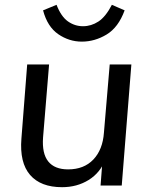

<svg xmlns="http://www.w3.org/2000/svg" viewBox="-20 -771 621 798"><path d="M238 7Q149 7 105 -44Q61 -95 69 -195L93 -503H184L159 -200Q154 -133 180.5 -100Q207 -67 263 -67Q329 -67 368 -108Q407 -149 412 -220L436 -503H526L486 0H398L406 -105L419 -110Q397 -53 348.5 -23Q300 7 238 7ZM320 -598Q267 -598 222 -629Q177 -660 159 -728L215 -751Q234 -702 262.5 -682Q291 -662 325 -662Q359 -662 389 -681.5Q419 -701 445 -751L498 -728Q472 -657 423 -627.5Q374 -598 320 -598Z"/></svg>

Font: Muli Medium
Style: Italic
Weight: 500
Italic angle: -4.541°
Designer: Vernon Adams
Foundry: Vernon Adams
Version: Version 2.100; ttfautohint (v1.8.1.43-b0c9)